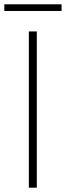

<svg xmlns="http://www.w3.org/2000/svg" viewBox="-24 -872 306 892"><path d="M110 0H147V-726H110ZM-4 -821H262V-852H-4Z"/></svg>

Font: Harano Aji Gothic ExtraLight
Style: Regular
Weight: 250
Foundry: Masamichi Hosoda
Version: HaranoAjiGothic-ExtraLight version 20230610;ttx 4.39.4